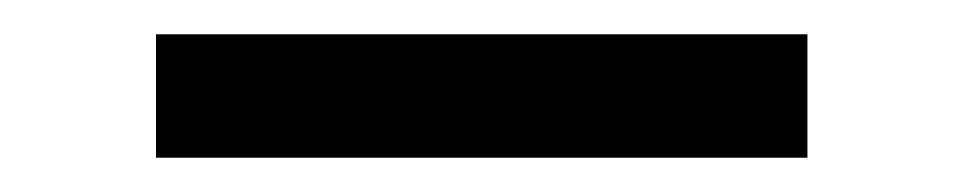

<svg xmlns="http://www.w3.org/2000/svg" viewBox="-20 -905 562 112"><path d="M451 -885V-813H71V-885Z"/></svg>

Font: BioRhyme
Style: Regular
Weight: 400
Designer: Aoife Mooney
Foundry: Aoife Mooney Type
Version: Version 1.600;gftools[0.9.33]